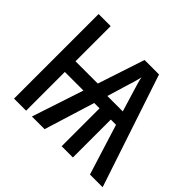

<svg xmlns="http://www.w3.org/2000/svg" viewBox="-160 -930 1146 1146"><g transform="rotate(45 413.0 -357.0)"><path d="M588 -714 826 0H719L619 -320H575V0H480V-320H435L336 0H229L337 -327H180V0H78V-714H180V-417H368L466 -714ZM526 -628Q522 -607 515 -583Q508 -559 501 -538L461 -405H591L550 -540Q544 -560 537 -583.5Q530 -607 526 -628Z"/></g></svg>

Font: Noto Sans Condensed Medium
Style: Regular
Weight: 500
Width: 3
Designer: Monotype Design Team
Foundry: Monotype Imaging Inc.
Version: Version 2.013; ttfautohint (v1.8.4.7-5d5b)